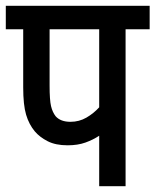

<svg xmlns="http://www.w3.org/2000/svg" viewBox="-20 -642 536 662"><path d="M413 -541V0H322V-174Q301 -160 274.5 -150.5Q248 -141 213 -141Q172 -141 144.5 -155Q117 -169 100 -189Q80 -213 70 -246.5Q60 -280 60 -341V-541H0V-622H496V-541ZM322 -541H151V-347Q151 -297 156 -276Q161 -255 172 -241Q189 -222 223 -222Q253 -222 278 -236.5Q303 -251 322 -272Z"/></svg>

Font: Noto Sans Condensed Medium
Style: Regular
Weight: 500
Width: 3
Designer: Monotype Design Team
Foundry: Monotype Imaging Inc.
Version: Version 2.013; ttfautohint (v1.8.4.7-5d5b)